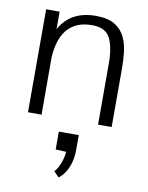

<svg xmlns="http://www.w3.org/2000/svg" viewBox="-88 -573 705 917"><g transform="rotate(10 264.5 -114.5)"><path d="M62.5 0V-499.5H127.9V-414.1Q153.3 -461.9 197.3 -485.8Q241.2 -509.8 302.7 -509.8Q361.3 -509.8 394.8 -489Q428.2 -468.3 444.1 -434.6Q460 -400.9 464.1 -361.3Q468.3 -321.8 468.3 -284.7V0H402.3V-295.9Q402.3 -373.5 380.4 -418.2Q358.4 -462.9 293 -462.9Q250 -462.9 219.7 -449.2Q189.5 -435.5 169.9 -410.9Q150.4 -386.2 140.4 -352.5Q130.4 -318.8 127.9 -278.8L128.4 0ZM260.3 281.2 234.9 254.9Q245.6 245.6 254.4 227.5Q263.2 209.5 268.8 189.5Q274.4 169.4 274.4 154.3L223.6 151.9V65.4H320.3V135.3Q320.3 171.9 312 200.4Q303.7 229 290.3 249Q276.9 269 260.3 281.2Z"/></g></svg>

Font: Pontano Sans Light
Style: Regular
Weight: 300
Designer: Vernon Adams
Foundry: Vernon Adams
Version: Version 2.001